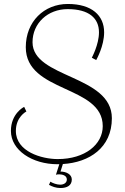

<svg xmlns="http://www.w3.org/2000/svg" viewBox="-20 -720 629 968"><path d="M144 -507C144 -603 221 -674 321 -674C429 -674 479 -628 479 -557C479 -495 443 -430 443 -429L465 -417C467 -421 505 -488 505 -557C505 -642 443 -700 322 -700C202 -700 110 -611 110 -482C110 -251 498 -292 498 -84C498 8 409 82 271 82C191 82 60 45 60 -60C60 -130 111 -157 113 -158L102 -181C98 -180 35 -146 35 -60C35 38 143 108 270 108H279L262 161C268 159 273 159 279 159C293 159 317 164 317 185C317 201 303 211 283 211C266 211 245 203 234 196L227 212C242 220 261 228 285 228C318 228 342 215 342 185C342 159 314 145 285 145L297 107C430 99 544 25 544 -124C544 -343 144 -325 144 -507Z"/></svg>

Font: Clicker Script
Style: Regular
Weight: 400
Designer: Astigmatic (AOETI)
Foundry: Astigmatic (AOETI)
Version: Version 1.000